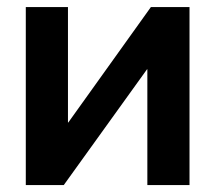

<svg xmlns="http://www.w3.org/2000/svg" viewBox="-20 -536 623 556"><path d="M528.8 0H406.7V-335.4H405.8L164.6 0H54.7V-515.6H176.8V-181.2H177.7L417 -515.6H528.8Z"/></svg>

Font: Inter Display SemiBold
Style: Regular
Weight: 600
Designer: Rasmus Andersson
Foundry: rsms
Version: Version 4.001;git-9221beed3